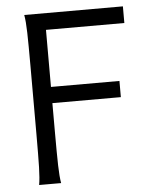

<svg xmlns="http://www.w3.org/2000/svg" viewBox="-52 -757 656 802"><g transform="rotate(-5 276.5 -356.5)"><path d="M451.7 -403.8V-335.9H164.6V-216.8Q164.6 -123 165.8 -74.7Q167 -26.4 171.9 0H79.6Q84.5 -26.4 85.7 -73.7Q86.9 -121.1 86.9 -212.4V-498Q86.9 -590.3 85.7 -638.4Q84.5 -686.5 79.6 -712.9H493.2V-643.1H164.6V-403.8Z"/></g></svg>

Font: Lesson One Light
Style: Regular
Weight: 300
Designer: But Ko, Victor Gaultney, Annie Olsen, Julie Remington, Don Collingsworth, Eric Hays, Becca Hirsbrunner
Version: Version 1.100